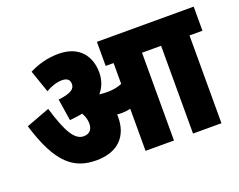

<svg xmlns="http://www.w3.org/2000/svg" viewBox="-102 -817 1250 1003"><g transform="rotate(-20 523.0 -316.0)"><path d="M478 -215C478 -220 478 -225 477 -229C486 -229 494 -228 503 -228C520 -228 536 -230 552 -234V0H710V-488H816V0H974V-488H1046V-622H508V-488H552V-372C528 -362 501 -357 471 -357C454 -357 439 -358 426 -360C451 -389 465 -425 465 -468C465 -557 414 -632 297 -632C235 -632 181 -616 134 -592L177 -468C208 -486 238 -496 268 -496C296 -496 310 -484 310 -460C310 -433 289 -415 217 -407L236 -286C261 -288 285 -291 307 -296C319 -277 324 -258 325 -237C325 -201 308 -182 275 -182C225 -182 190 -243 149 -380L18 -331C87 -103 172 -41 295 -41C415 -41 478 -108 478 -215Z"/></g></svg>

Font: Noto Sans Devanagari Condensed Black
Style: Regular
Weight: 900
Width: 3
Designer: Jelle Bosma - Monotype Design Team
Foundry: Monotype Imaging Inc.
Version: Version 2.004